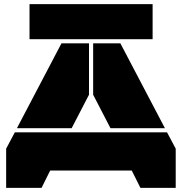

<svg xmlns="http://www.w3.org/2000/svg" viewBox="-20 -910 881 930"><path d="M411.1 -700.2V-451.2L327.1 -289.1H62L277.8 -700.2ZM9.8 0V-189.9L51.8 -269H789.1L831.1 -189.9V0H660.2L618.2 -84H223.1L181.2 0ZM123 -720.2V-890.1H719.2V-720.2ZM431.2 -451.2V-700.2H563L778.8 -289.1H515.1Z"/></svg>

Font: Nastup Basic
Style: Regular
Weight: 400
Designer: Maksym Kobuzan
Foundry: Zakznak
Version: Version 1.020;FEAKit 1.0